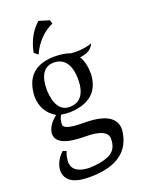

<svg xmlns="http://www.w3.org/2000/svg" viewBox="-180 -800 870 1156"><g transform="rotate(-20 255.5 -222.0)"><path d="M217.3 -165.5Q323.2 -165.5 323.2 -308.6Q319.3 -445.8 220.7 -449.7Q123.5 -449.7 123.5 -306.2Q130.9 -167 217.3 -165.5ZM186 272.9Q37.1 272.9 33.2 177.2Q34.2 120.6 86.9 69.3L109.9 77.1Q97.2 105 95.7 144.5Q98.1 214.8 200.2 219.7Q276.9 219.7 331.8 195.3Q386.7 170.9 386.7 99.1Q386.7 34.2 244.1 33.7Q62 33.7 62 -49.8Q67.4 -104.5 125 -147.9Q40.5 -198.2 40.5 -300.3Q49.3 -476.6 226.6 -482.4Q296.9 -482.4 335.9 -466.3Q353 -464.8 368.7 -464.8Q425.8 -464.8 470.2 -481Q455.6 -448.7 427 -437Q398.4 -425.3 378.9 -425.3Q405.3 -385.3 406.7 -309.1Q398.9 -145 214.4 -134.8Q180.7 -134.8 153.3 -139.6Q137.7 -113.3 137.7 -81.1Q137.7 -46.4 267.1 -46.4Q467.8 -46.4 467.8 68.8Q449.7 272.9 186 272.9ZM149.9 -525.9 125.5 -545.9Q146 -653.3 218.3 -716.8L284.2 -696.8L292 -673.3Q197.3 -630.4 149.9 -525.9Z"/></g></svg>

Font: Almanac
Style: Regular
Weight: 400
Designer: Eden's Almanac
Version: Version 3.501;March 28, 2021;FontCreator 13.0.0.2683 64-bit